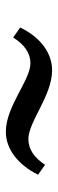

<svg xmlns="http://www.w3.org/2000/svg" viewBox="209 -626 198 656"><g transform="rotate(90 308.0 -298.0)"><path d="M577 -329 543 -353C519 -316 490 -296 455 -296C396 -296 307 -377 220 -377C161 -377 107 -337 74 -268L108 -244C132 -282 161 -303 196 -303C254 -303 343 -219 430 -219C490 -219 543 -261 577 -329Z"/></g></svg>

Font: TPK Tissa Web Medium
Style: Italic
Weight: 500
Italic angle: -7°
Designer: Jacques Le Bailly, Suppakit Chalermlarp | Katatrad Co.,Ltd.
Foundry: Jacques Le Bailly, Cadson Demak Co.,Ltd.
Version: Version 5.000;Glyphs 3.1.2 (3151)